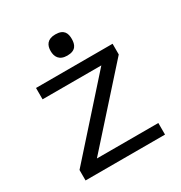

<svg xmlns="http://www.w3.org/2000/svg" viewBox="-136 -649 703 747"><g transform="rotate(-30 215.0 -275.5)"><path d="M392 0V-52H116L392 -360V-408H48V-357H312L35 -47V0ZM217 -456C256 -456 264 -479 264 -504C264 -529 256 -551 217 -551C180 -551 169 -529 169 -504C169 -479 180 -456 217 -456Z"/></g></svg>

Font: OSH Darker Grotesque Medium
Style: Regular
Weight: 500
Designer: Gabriel Lam
Foundry: TypeRant
Version: Version 1.000;Glyphs 3.1.1 (3148)